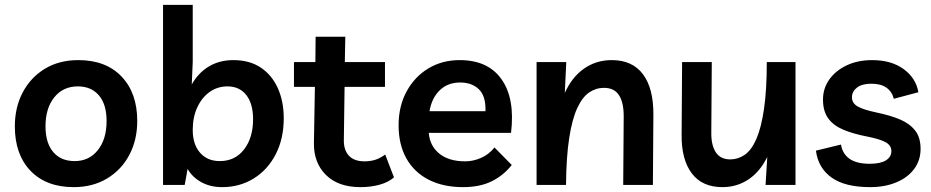

<svg xmlns="http://www.w3.org/2000/svg" viewBox="-20 -760 3826 789"><path d="M302 -513Q415 -513 479.5 -445.5Q544 -378 544 -263Q544 -185 511.5 -123.5Q479 -62 420 -26.5Q361 9 283 9Q170 9 105.5 -58Q41 -125 41 -241Q41 -319 73.5 -380.5Q106 -442 164.5 -477.5Q223 -513 302 -513ZM287 -98Q346 -98 382 -143Q418 -188 418 -263Q418 -331 386.5 -368Q355 -405 300 -405Q239 -405 203 -360Q167 -315 167 -241Q167 -173 198.5 -135.5Q230 -98 287 -98Z M650 0V-740H772V-505L768 -413Q795 -461 838.5 -487Q882 -513 939 -513Q1006 -513 1052 -482Q1098 -451 1122 -397Q1146 -343 1146 -274Q1146 -190 1113 -126Q1080 -62 1022.5 -26.5Q965 9 893 9Q844 9 807 -11.5Q770 -32 751 -66L739 0ZM883 -98Q946 -98 983 -146Q1020 -194 1020 -270Q1020 -334 992 -369.5Q964 -405 915 -405Q874 -405 842 -382.5Q810 -360 791 -319.5Q772 -279 772 -226Q772 -167 802 -132.5Q832 -98 883 -98Z M1461 9Q1370 9 1319.5 -41Q1269 -91 1270 -172L1274 -403H1188V-505H1276L1277 -609H1399L1397 -505H1562V-403H1396L1393 -185Q1392 -144 1413.5 -120.5Q1435 -97 1478 -97Q1501 -97 1521 -103Q1541 -109 1563 -125L1599 -31Q1576 -11 1540 -1Q1504 9 1461 9Z M1883 9Q1801 9 1741.5 -21.5Q1682 -52 1650 -109Q1618 -166 1618 -245Q1618 -324 1651 -384.5Q1684 -445 1740.5 -479Q1797 -513 1869 -513Q1986 -513 2041.5 -433.5Q2097 -354 2080 -214H1742Q1746 -161 1785 -129Q1824 -97 1892 -97Q1924 -97 1956.5 -111Q1989 -125 2012 -154L2083 -82Q2049 -39 2000.5 -15Q1952 9 1883 9ZM1871 -421Q1820 -421 1787 -389Q1754 -357 1745 -303H1975Q1977 -365 1948 -393Q1919 -421 1871 -421Z M2185 0V-505H2307L2301 -378Q2330 -443 2380 -478Q2430 -513 2494 -513Q2579 -513 2622.5 -454.5Q2666 -396 2665 -287L2663 0H2541L2543 -277Q2544 -336 2524.5 -367.5Q2505 -399 2462 -399Q2429 -399 2401 -380Q2373 -361 2352 -315.5Q2331 -270 2319 -192.5Q2307 -115 2306 0Z M2949 9Q2865 9 2822.5 -48Q2780 -105 2781 -206L2783 -505H2905L2903 -217Q2902 -165 2921 -135Q2940 -105 2981 -105Q3013 -105 3040.5 -124Q3068 -143 3088 -188.5Q3108 -234 3119.5 -311.5Q3131 -389 3131 -505H3249V0H3126L3133 -115Q3103 -54 3055.5 -22.5Q3008 9 2949 9Z M3556 9Q3452 9 3397 -30.5Q3342 -70 3333 -141L3436 -166Q3442 -128 3471 -107.5Q3500 -87 3554 -87Q3598 -87 3620.5 -101Q3643 -115 3643 -139Q3643 -163 3618.5 -176Q3594 -189 3543 -199Q3486 -210 3445.5 -227Q3405 -244 3383.5 -273.5Q3362 -303 3362 -351Q3362 -397 3388 -433.5Q3414 -470 3459.5 -491.5Q3505 -513 3564 -513Q3643 -513 3693.5 -476Q3744 -439 3754 -381L3653 -354Q3646 -383 3623 -399.5Q3600 -416 3561 -416Q3522 -416 3501.5 -400Q3481 -384 3481 -360Q3481 -336 3504.5 -322.5Q3528 -309 3585 -297Q3638 -286 3677.5 -269.5Q3717 -253 3740 -224.5Q3763 -196 3763 -148Q3763 -101 3736.5 -65.5Q3710 -30 3663 -10.5Q3616 9 3556 9Z"/></svg>

Font: Livvic SemiBold
Style: Regular
Weight: 600
Designer: Jacques Le Bailly, Baron von Fonthausen
Version: Version 1.001; ttfautohint (v1.8.2)